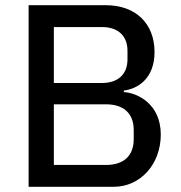

<svg xmlns="http://www.w3.org/2000/svg" viewBox="-20 -718 697 738"><path d="M90 0H417C520 0 598 -87 598 -201C598 -318 509 -361 456 -364V-370C507 -376 574 -414 574 -518C574 -627 502 -698 387 -698H90ZM187 -317H388C454 -317 494 -283 494 -218V-183C494 -118 454 -84 388 -84H187ZM187 -614H372C433 -614 470 -581 470 -523V-490C470 -432 433 -399 372 -399H187Z"/></svg>

Font: IBM Plex Arabic Text
Style: Regular
Weight: 450
Designer: Mike Abbink, Paul van der Laan, Pieter van Rosmalen, Wael Morcos, Khajak Apelian
Foundry: Bold Monday
Version: Version 1.0